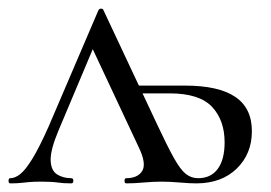

<svg xmlns="http://www.w3.org/2000/svg" viewBox="-21 -425 627 445"><path d="M408 -226.6Q485.4 -226.6 524.1 -200.6Q562.8 -174.6 562.8 -121Q562.8 -68.4 527.6 -34.2Q492.4 0 433.8 0Q418 0 395.5 -2Q373 -4 353.2 -4Q334 -4 311.9 -2Q289.8 0 271.6 0Q267.6 0 267.6 -6Q267.6 -12 271.6 -12Q298.2 -12 308.6 -28.8Q319 -45.6 300.4 -84L194 -311L114.8 -123Q95.8 -78 96.4 -54Q97 -30 111 -21Q125 -12 144 -12Q149 -12 149 -6Q149 0 144 0Q125.8 0 112.3 -2Q98.8 -4 75 -4Q56.8 -4 46.4 -3Q36 -2 26.9 -1Q17.8 0 2.8 0Q-1.2 0 -1.2 -6Q-1.2 -12 2.8 -12Q13.8 -12 25.9 -21.5Q38 -31 54 -57Q70 -83 91.8 -132L207 -401Q209 -405 213.4 -405Q217.8 -405 219 -401L343 -137Q366.8 -86.2 381.9 -59.1Q397 -32 409.6 -22Q422.2 -12 438.2 -12Q467.8 -12 483.7 -33.6Q499.6 -55.2 499.6 -95Q499.6 -146.4 470.3 -177.5Q441 -208.6 372 -208.6H287.4L281 -226.6Z"/></svg>

Font: Cormorant Garamond Light
Style: Regular
Weight: 300
Designer: Christian Thalmann (Catharsis Fonts)
Foundry: Catharsis Fonts
Version: Version 4.001